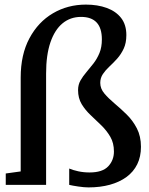

<svg xmlns="http://www.w3.org/2000/svg" viewBox="-20 -804 650 835"><path d="M365 11Q346 11 320.8 7.2Q295.5 3.5 281 0V-71Q297.5 -64 320.5 -59Q343.5 -54 369.5 -54Q425.5 -54 450.5 -80.5Q475.5 -107 475.5 -145Q475.5 -182 459.8 -209Q444 -236 421 -258.5Q398 -281 374.5 -303Q351 -325 335.2 -351Q319.5 -377 319.5 -412Q319.5 -435.5 330 -454Q340.5 -472.5 355.8 -490.2Q371 -508 386.5 -528Q402 -548 412.5 -573.2Q423 -598.5 423 -632.5Q423 -682 400.2 -706.2Q377.5 -730.5 332.5 -730.5Q286 -730.5 252 -702.5Q218 -674.5 199.2 -619.5Q180.5 -564.5 180.5 -484.5V0H5V-49.5L70 -58.5V-467Q70 -566.5 108 -637.5Q146 -708.5 210.2 -746.2Q274.5 -784 353.5 -784Q404.5 -784 444.2 -769.5Q484 -755 506.8 -725.8Q529.5 -696.5 529.5 -651.5Q529.5 -617 518 -592.5Q506.5 -568 489.8 -549.2Q473 -530.5 456 -514.8Q439 -499 427.5 -482Q416 -465 416 -443.5Q416 -418.5 434 -397.2Q452 -376 478.2 -354Q504.5 -332 531 -306Q557.5 -280 575.2 -245.8Q593 -211.5 593 -165.5Q593 -122.5 576.8 -89.5Q560.5 -56.5 530 -34.2Q499.5 -12 457.8 -0.5Q416 11 365 11Z"/></svg>

Font: Merriweather 24pt Medium
Style: Regular
Weight: 500
Designer: Eben Sorkin
Foundry: Eben Sorkin
Version: Version 2.100